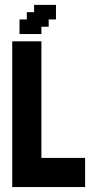

<svg xmlns="http://www.w3.org/2000/svg" viewBox="-20 -755 422 775"><path d="M29.4 -29.4H58.8V0H29.4ZM58.8 -29.4H88.2V0H58.8ZM88.2 -29.4H117.6V0H88.2ZM117.6 -29.4H147.1V0H117.6ZM117.6 -58.8H147.1V-29.4H117.6ZM88.2 -58.8H117.6V-29.4H88.2ZM58.8 -58.8H88.2V-29.4H58.8ZM29.4 -58.8H58.8V-29.4H29.4ZM29.4 -88.2H58.8V-58.8H29.4ZM29.4 -117.6H58.8V-88.2H29.4ZM29.4 -147.1H58.8V-117.6H29.4ZM29.4 -176.5H58.8V-147.1H29.4ZM29.4 -205.9H58.8V-176.5H29.4ZM29.4 -235.3H58.8V-205.9H29.4ZM29.4 -264.7H58.8V-235.3H29.4ZM58.8 -264.7H88.2V-235.3H58.8ZM58.8 -294.1H88.2V-264.7H58.8ZM58.8 -323.5H88.2V-294.1H58.8ZM88.2 -323.5H117.6V-294.1H88.2ZM88.2 -294.1H117.6V-264.7H88.2ZM117.6 -294.1H147.1V-264.7H117.6ZM117.6 -264.7H147.1V-235.3H117.6ZM117.6 -235.3H147.1V-205.9H117.6ZM117.6 -205.9H147.1V-176.5H117.6ZM117.6 -176.5H147.1V-147.1H117.6ZM117.6 -147.1H147.1V-117.6H117.6ZM117.6 -117.6H147.1V-88.2H117.6ZM117.6 -88.2H147.1V-58.8H117.6ZM88.2 -88.2H117.6V-58.8H88.2ZM88.2 -117.6H117.6V-88.2H88.2ZM88.2 -147.1H117.6V-117.6H88.2ZM88.2 -176.5H117.6V-147.1H88.2ZM88.2 -205.9H117.6V-176.5H88.2ZM88.2 -235.3H117.6V-205.9H88.2ZM88.2 -264.7H117.6V-235.3H88.2ZM58.8 -235.3H88.2V-205.9H58.8ZM58.8 -205.9H88.2V-176.5H58.8ZM58.8 -176.5H88.2V-147.1H58.8ZM58.8 -147.1H88.2V-117.6H58.8ZM58.8 -117.6H88.2V-88.2H58.8ZM58.8 -88.2H88.2V-58.8H58.8ZM29.4 -588.2H58.8V-558.8H29.4ZM29.4 -558.8H58.8V-529.4H29.4ZM29.4 -500H58.8V-470.6H29.4ZM29.4 -470.6H58.8V-441.2H29.4ZM29.4 -441.2H58.8V-411.8H29.4ZM29.4 -411.8H58.8V-382.4H29.4ZM29.4 -382.4H58.8V-352.9H29.4ZM29.4 -352.9H58.8V-323.5H29.4ZM29.4 -323.5H58.8V-294.1H29.4ZM29.4 -294.1H58.8V-264.7H29.4ZM58.8 -411.8H88.2V-382.4H58.8ZM58.8 -441.2H88.2V-411.8H58.8ZM58.8 -470.6H88.2V-441.2H58.8ZM58.8 -500H88.2V-470.6H58.8ZM58.8 -529.4H88.2V-500H58.8ZM29.4 -529.4H58.8V-500H29.4ZM58.8 -588.2H88.2V-558.8H58.8ZM88.2 -588.2H117.6V-558.8H88.2ZM88.2 -558.8H117.6V-529.4H88.2ZM117.6 -529.4H147.1V-500H117.6ZM117.6 -558.8H147.1V-529.4H117.6ZM117.6 -588.2H147.1V-558.8H117.6ZM117.6 -500H147.1V-470.6H117.6ZM117.6 -470.6H147.1V-441.2H117.6ZM117.6 -441.2H147.1V-411.8H117.6ZM117.6 -411.8H147.1V-382.4H117.6ZM117.6 -382.4H147.1V-352.9H117.6ZM117.6 -352.9H147.1V-323.5H117.6ZM117.6 -323.5H147.1V-294.1H117.6ZM88.2 -352.9H117.6V-323.5H88.2ZM88.2 -382.4H117.6V-352.9H88.2ZM88.2 -411.8H117.6V-382.4H88.2ZM58.8 -382.4H88.2V-352.9H58.8ZM58.8 -352.9H88.2V-323.5H58.8ZM88.2 -441.2H117.6V-411.8H88.2ZM88.2 -529.4H117.6V-500H88.2ZM88.2 -500H117.6V-470.6H88.2ZM88.2 -470.6H117.6V-441.2H88.2ZM58.8 -558.8H88.2V-529.4H58.8ZM147.1 -29.4H176.5V0H147.1ZM147.1 -58.8H176.5V-29.4H147.1ZM147.1 -88.2H176.5V-58.8H147.1ZM147.1 -117.6H176.5V-88.2H147.1ZM176.5 -117.6H205.9V-88.2H176.5ZM205.9 -117.6H235.3V-88.2H205.9ZM235.3 -117.6H264.7V-88.2H235.3ZM264.7 -117.6H294.1V-88.2H264.7ZM264.7 -58.8H294.1V-29.4H264.7ZM235.3 -58.8H264.7V-29.4H235.3ZM205.9 -58.8H235.3V-29.4H205.9ZM176.5 -58.8H205.9V-29.4H176.5ZM176.5 -88.2H205.9V-58.8H176.5ZM205.9 -88.2H235.3V-58.8H205.9ZM235.3 -88.2H264.7V-58.8H235.3ZM264.7 -88.2H294.1V-58.8H264.7ZM264.7 -29.4H294.1V0H264.7ZM235.3 -29.4H264.7V0H235.3ZM205.9 -29.4H235.3V0H205.9ZM176.5 -29.4H205.9V0H176.5ZM294.1 -117.6H323.5V-88.2H294.1ZM294.1 -88.2H323.5V-58.8H294.1ZM294.1 -58.8H323.5V-29.4H294.1ZM294.1 -29.4H323.5V0H294.1ZM205.9 -735.3V-705.9H176.5V-735.3ZM205.9 -705.9V-676.5H176.5V-705.9ZM176.5 -705.9V-676.5H147.1V-705.9ZM176.5 -735.3V-705.9H147.1V-735.3ZM147.1 -705.9V-676.5H117.6V-705.9ZM147.1 -676.5V-647.1H117.6V-676.5ZM176.5 -676.5V-647.1H147.1V-676.5ZM117.6 -676.5V-647.1H88.2V-676.5ZM117.6 -647.1V-617.6H88.2V-647.1ZM147.1 -647.1V-617.6H117.6V-647.1ZM58.8 -647.1H88.2V-617.6H58.8ZM58.8 -676.5H88.2V-647.1H58.8ZM88.2 -705.9H117.6V-676.5H88.2ZM117.6 -735.3H147.1V-705.9H117.6Z"/></svg>

Font: Jersey 20
Style: Regular
Weight: 400
Designer: Sarah Cadigan-Fried
Version: Version 1.000; ttfautohint (v1.8.4.7-5d5b)